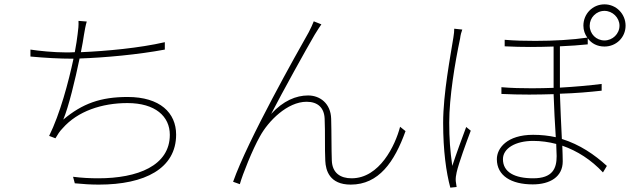

<svg xmlns="http://www.w3.org/2000/svg" viewBox="-20 -831 2908 883"><path d="M738 -637C621 -610 469 -596 352 -591C359 -623 363 -652 366 -670C369 -689 374 -716 379 -732L341 -735C342 -715 340 -695 337 -674C335 -654 330 -624 324 -591C309 -590 295 -590 282 -590C228 -590 158 -597 120 -603V-571C186 -565 251 -561 318 -561C295 -453 256 -307 206 -206L235 -195C245 -212 254 -227 268 -241C337 -320 449 -357 566 -357C694 -357 761 -296 761 -211C761 -69 613 -11 432 -11C394 -11 355 -13 316 -18L324 12C363 16 400 18 435 18C646 18 790 -56 790 -212C790 -312 716 -385 567 -385C443 -385 359 -355 271 -281C296 -340 326 -466 346 -562C464 -566 615 -580 738 -603Z M1458 -719 1423 -733C1417 -717 1410 -703 1400 -683C1348 -591 1120 -188 1052 5L1083 16C1095 -28 1142 -145 1175 -203C1214 -275 1302 -363 1390 -363C1442 -363 1471 -335 1473 -285C1476 -220 1473 -150 1476 -91C1478 -48 1495 18 1593 18C1722 18 1794 -86 1845 -228L1820 -248C1798 -163 1726 -11 1597 -11C1546 -11 1508 -35 1506 -93C1504 -145 1505 -215 1503 -285C1501 -355 1452 -392 1397 -392C1342 -392 1283 -368 1227 -307C1278 -406 1390 -608 1427 -671C1439 -691 1451 -709 1458 -719Z M2069 -699C2069 -688 2068 -676 2065 -658C2052 -575 2018 -401 2018 -266C2018 -138 2032 -38 2051 32L2080 29C2079 22 2077 11 2076 2C2075 -11 2077 -25 2080 -38C2089 -79 2125 -177 2145 -230L2124 -247C2107 -202 2077 -120 2060 -68C2050 -141 2046 -193 2046 -267C2046 -384 2072 -541 2096 -654C2098 -671 2102 -684 2106 -695ZM2540 -113C2540 -57 2522 -11 2432 -11C2347 -11 2293 -39 2293 -99C2293 -149 2351 -183 2432 -183C2468 -183 2504 -178 2538 -169C2539 -144 2540 -125 2540 -113ZM2760 -781C2797 -781 2829 -750 2829 -713C2829 -675 2797 -645 2760 -645C2722 -645 2692 -675 2692 -713C2692 -750 2722 -781 2760 -781ZM2555 -618C2602 -620 2645 -623 2683 -627V-655C2700 -631 2727 -617 2760 -617C2814 -617 2857 -659 2857 -713C2857 -767 2814 -811 2760 -811C2705 -811 2663 -767 2663 -713C2663 -692 2670 -673 2681 -658C2613 -648 2528 -643 2442 -643C2394 -643 2347 -644 2301 -648V-618C2340 -616 2381 -615 2421 -615C2456 -615 2492 -616 2526 -617V-427C2493 -426 2460 -425 2427 -425C2380 -425 2332 -426 2286 -430V-399C2327 -397 2371 -396 2414 -396C2452 -396 2489 -397 2526 -398C2528 -337 2532 -260 2536 -200C2504 -207 2469 -211 2432 -211C2311 -211 2265 -149 2265 -99C2265 -23 2331 17 2430 17C2510 17 2568 -18 2568 -89C2568 -106 2567 -131 2566 -161C2635 -137 2699 -96 2753 -38L2771 -68C2714 -120 2647 -166 2564 -192C2561 -256 2557 -335 2555 -400C2627 -402 2693 -408 2747 -414V-445C2691 -438 2626 -432 2555 -428Z"/></svg>

Font: Kinto Sans Thin
Style: Regular
Weight: 100
Designer: Authors: Ryoko NISHIZUKA  (kana & ideographs); Paul D. Hunt (Latin, Greek & Cyrillic); Wenlong ZHANG  (bopomofo); Sandol
Foundry: Adobe Systems Incorporated, ookami Inc.
Version: Version 0.001